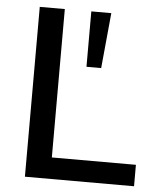

<svg xmlns="http://www.w3.org/2000/svg" viewBox="-51 -749 655 794"><g transform="rotate(5 276.0 -352.5)"><path d="M82 0V-705H186V-89H535V0ZM296 -475V-705H379L357 -475Z"/></g></svg>

Font: Nunito Sans 12pt ExtraLight SemiBold
Style: Regular
Weight: 600
Version: Version 3.101;gftools[0.9.27]